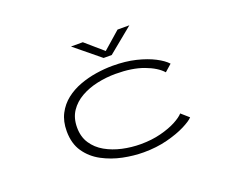

<svg xmlns="http://www.w3.org/2000/svg" viewBox="-113 -888 1326 1091"><g transform="rotate(-20 550.0 -343.0)"><path d="M586 11Q525.5 11 460.8 -2.2Q396 -15.5 340 -45.5Q284 -75.5 249.2 -126Q214.5 -176.5 214.5 -251Q214.5 -311 237.5 -355.2Q260.5 -399.5 299 -429.8Q337.5 -460 386 -478Q434.5 -496 486.2 -504Q538 -512 586 -512Q663.5 -512 726.2 -496.8Q789 -481.5 833.8 -458.2Q878.5 -435 900.5 -410.5L858.5 -373.5Q825 -411.5 755.5 -437.2Q686 -463 586 -463Q530 -463 475.2 -451.2Q420.5 -439.5 375.8 -414.2Q331 -389 304 -348.8Q277 -308.5 277 -251Q277 -194.5 303.8 -154Q330.5 -113.5 375.5 -88Q420.5 -62.5 475.2 -50.5Q530 -38.5 585.5 -38.5Q652.5 -38.5 707.8 -52.8Q763 -67 801 -87.2Q839 -107.5 855 -126L900.5 -86Q885 -68.5 840 -45.8Q795 -23 729.2 -6Q663.5 11 586 11ZM402 -695.5H473.5L579 -604L683.5 -695.5H755L603 -571H554Z"/></g></svg>

Font: Trispace Expanded ExtraLight
Style: Regular
Weight: 200
Width: 7
Designer: Tyler Finck
Foundry: Etcetera Type Company
Version: Version 1.210; ttfautohint (v1.8.3)